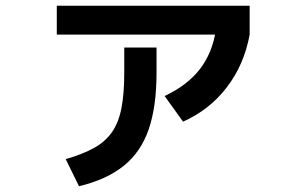

<svg xmlns="http://www.w3.org/2000/svg" viewBox="-20 -596 1040 666"><path d="M208 -44Q267 -61 306.5 -83Q346 -105 369 -138.5Q392 -172 401.5 -222Q411 -272 411 -344V-431H523V-344Q523 -227 496 -148Q469 -69 409.5 -21Q350 27 254 50ZM551 -263Q630 -300 673.5 -356.5Q717 -413 729 -493L846 -476Q827 -372 767 -293.5Q707 -215 615 -174ZM177 -476V-576H846V-476Z"/></svg>

Font: M PLUS 1 Code SemiBold
Style: Regular
Weight: 600
Designer: Coji Morishita
Foundry: UNDERFOREST DESIGN
Version: Version 1.005